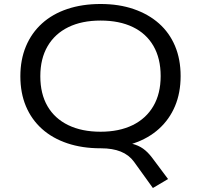

<svg xmlns="http://www.w3.org/2000/svg" viewBox="-20 -734 1007 962"><path d="M746 208 651 76Q626 42 585 25.5Q544 9 486 9L562 -22Q609 -22 641 -14Q673 -6 696.5 10.5Q720 27 742 56L822 163ZM484 9Q392 9 317.5 -16Q243 -41 190.5 -88Q138 -135 110 -201.5Q82 -268 82 -352Q82 -435 110 -502Q138 -569 190.5 -616.5Q243 -664 317.5 -689Q392 -714 484 -714Q576 -714 650 -688.5Q724 -663 776.5 -616.5Q829 -570 857 -503.5Q885 -437 885 -353Q885 -269 857 -202.5Q829 -136 776.5 -88.5Q724 -41 650 -16Q576 9 484 9ZM484 -74Q577 -74 644.5 -107Q712 -140 748.5 -202.5Q785 -265 785 -353Q785 -441 749 -503.5Q713 -566 645.5 -598.5Q578 -631 484 -631Q390 -631 322.5 -598Q255 -565 218.5 -502.5Q182 -440 182 -352Q182 -264 218 -202Q254 -140 322 -107Q390 -74 484 -74Z"/></svg>

Font: Nunito Sans 10pt Expanded
Style: Regular
Weight: 400
Width: 7
Designer: Vernon Adams
Foundry: Vernon Adams
Version: Version 3.101;gftools[0.9.27]